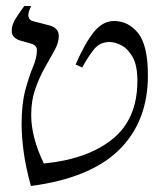

<svg xmlns="http://www.w3.org/2000/svg" viewBox="-20 -605 533 640"><path d="M360 -535Q408 -535 440.5 -494.5Q473 -454 473 -353Q473 -200 377 -105.5Q281 -11 83 15Q65 -51 58.5 -101.5Q52 -152 52 -190Q52 -259 64.5 -305Q77 -351 90 -382Q103 -413 103 -437Q103 -454 85 -459L47 -470Q36 -473 27.5 -481Q19 -489 19 -503Q19 -523 33 -544.5Q47 -566 61 -585H84Q72 -561 75 -549.5Q78 -538 88 -535L142 -521Q176 -513 176 -485Q176 -463 162 -437.5Q148 -412 130 -380.5Q112 -349 98 -309.5Q84 -270 84 -222Q84 -183 95 -142.5Q106 -102 126 -60Q271 -74 354.5 -141Q438 -208 438 -336Q438 -387 422 -415Q406 -443 384.5 -454Q363 -465 345 -465Q314 -465 295 -442.5Q276 -420 254 -380L232 -390Q264 -463 293.5 -499Q323 -535 360 -535Z"/></svg>

Font: Bona Nova SC
Style: Italic
Weight: 400
Italic angle: -4°
Designer: Mateusz Machalski
Foundry: Capitalics
Version: Version 4.001; ttfautohint (v1.8.4.7-5d5b)